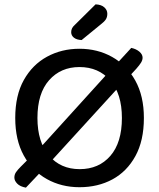

<svg xmlns="http://www.w3.org/2000/svg" viewBox="-20 -846 732 882"><path d="M184 -74 99 16Q72 11 59 -2.5Q46 -16 46 -30Q46 -44 53.5 -55Q61 -66 75 -80L121 -126ZM606 -530 557 -477 505 -541 583 -626Q606 -621 620.5 -608.5Q635 -596 635 -581Q635 -570 628 -558.5Q621 -547 606 -530ZM531 -452 185 -73 147 -148 478 -513ZM641 -304Q641 -200 602 -129Q563 -58 496.5 -22Q430 14 345 14Q262 14 195 -23.5Q128 -61 89 -132Q50 -203 50 -304Q50 -408 89.5 -478.5Q129 -549 196 -585.5Q263 -622 345 -622Q428 -622 495 -584.5Q562 -547 601.5 -476Q641 -405 641 -304ZM540 -304Q540 -415 486.5 -476.5Q433 -538 345 -538Q259 -538 205.5 -477.5Q152 -417 152 -304Q152 -194 205 -131.5Q258 -69 346 -69Q434 -69 487 -130Q540 -191 540 -304ZM323 -731 419 -826Q445 -825 459 -812.5Q473 -800 473 -783Q473 -768 466.5 -757.5Q460 -747 443 -734L355 -662Q332 -663 319.5 -673Q307 -683 307 -698Q307 -708 311 -716Q315 -724 323 -731Z"/></svg>

Font: Baloo Tamma 2 Medium
Style: Regular
Weight: 500
Designer: Divya Kowshik, Shuchita Grover and Ek Type
Foundry: Ek Type
Version: Version 1.700